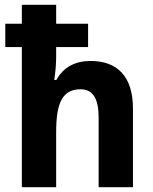

<svg xmlns="http://www.w3.org/2000/svg" viewBox="-20 -780 639 800"><path d="M214 -760H71V-681H2V-584H71V0H214V-229C214 -350 239 -408 316 -408C367 -408 391 -369 391 -290V0H534V-328C534 -463 467 -526 358 -526C294 -526 245 -501 215 -447H206C211 -477 214 -515 214 -543V-584H347V-681H214Z"/></svg>

Font: Noto Sans Myanmar UI SemiCondensed
Style: Bold
Weight: 700
Width: 4
Designer: Monotype Design Team
Foundry: Monotype Imaging Inc.
Version: Version 2.103